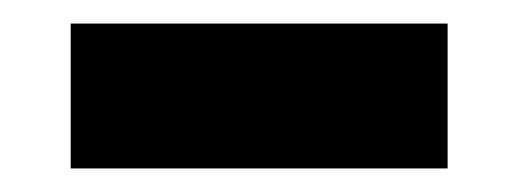

<svg xmlns="http://www.w3.org/2000/svg" viewBox="-20 -733 440 163"><path d="M360 -713V-590H40V-713Z"/></svg>

Font: Exo 2 Black
Style: Regular
Weight: 900
Designer: Natanael Gama
Foundry: Natanael Gama
Version: Version 2.010